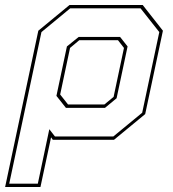

<svg xmlns="http://www.w3.org/2000/svg" viewBox="-78 -560 692 769"><path d="M-57.5 189 75.5 -437 200.5 -540H493.5L574.5 -437L503.5 -103L378.5 0H133.5L126.5 -10L84 189ZM-41 175.5H73.5L119.5 -42.5L142 -13.5H376L491.5 -108.5L560 -431.5L485 -526.5H203L88 -431.5ZM194.5 -141.5H340L377 -172L418.5 -368L394.5 -399H239.5L202.5 -368L163 -181.5ZM186 -128 148 -176 190 -374 237 -412H403L433 -374L389 -166.5L342.5 -128Z"/></svg>

Font: Tourney Thin
Style: Italic
Weight: 100
Italic angle: -12°
Designer: Tyler Finck
Foundry: Etcetera Type Co
Version: Version 1.015